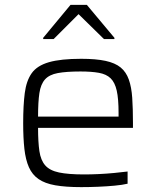

<svg xmlns="http://www.w3.org/2000/svg" viewBox="-20 -759 640 787"><path d="M313 8Q249 8 206.5 0.5Q164 -7 138 -25Q112 -43 98.5 -73.5Q85 -104 80 -148.5Q75 -193 75 -254Q75 -327 81.5 -377.5Q88 -428 110 -459Q132 -490 180.5 -504Q229 -518 313 -518Q373 -518 412.5 -509.5Q452 -501 474.5 -482.5Q497 -464 508 -433Q519 -402 522 -358Q525 -314 525 -255V-235H136Q136 -177 141.5 -139.5Q147 -102 165.5 -81Q184 -60 222 -52Q260 -44 325 -44Q353 -44 385 -45.5Q417 -47 448 -50Q479 -53 503 -56V-6Q482 -1 450 2Q418 5 382.5 6.5Q347 8 313 8ZM466 -262V-297Q466 -354 458.5 -387.5Q451 -421 433.5 -438Q416 -455 385.5 -460.5Q355 -466 310 -466Q252 -466 217 -459.5Q182 -453 164.5 -433.5Q147 -414 141.5 -377.5Q136 -341 136 -281H486ZM157 -599V-604L269 -739H336L449 -604V-599H406L302 -701L200 -599Z"/></svg>

Font: Saira SemiExpanded Light
Style: Regular
Weight: 300
Width: 6
Designer: Hector Gatti with collaboration of the Omnibus-Type team
Foundry: Omnibus-Type
Version: Version 1.101